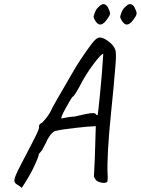

<svg xmlns="http://www.w3.org/2000/svg" viewBox="-20 -859 677 924"><path d="M457 -828Q473 -844 485.5 -837.5Q498 -831 503 -815Q511 -800 509 -790.5Q507 -781 493 -763Q459 -717 434 -767Q429 -777 431 -782Q440 -813 451 -822ZM585 -828Q601 -844 613.5 -837.5Q626 -831 631 -815Q639 -800 637 -790.5Q635 -781 621 -763Q587 -717 562 -767Q557 -777 559 -782Q568 -813 579 -822ZM448 -305H450Q452 -311 462 -414Q470 -491 477 -600Q467 -600 429.5 -550Q392 -500 363 -443Q336 -394 330 -394Q323 -387 297 -340Q271 -293 276 -289Q313 -297 338 -298Q398 -312 415 -314Q432 -316 439 -312Q444 -305 448 -305ZM515 -322Q493 -106 498 -15Q499 -8 498 3Q497 14 497 15Q488 25 464 19Q440 13 437 -1Q432 -5 432 -9.5Q432 -14 436 -90L441 -252L428 -251Q408 -251 339 -243Q270 -235 253 -230Q232 -230 208 -187Q202 -172 192.5 -155.5Q183 -139 183 -137L167 -118Q167 -107 146 -62Q127 -19 85 45L69 33Q53 25 50 15.5Q47 6 55.5 -14.5Q64 -35 82.5 -70.5Q101 -106 134.5 -170.5Q168 -235 168 -245Q164 -260 183 -269Q206 -292 221 -318Q233 -346 326 -504Q363 -570 421 -648Q444 -679 461 -678.5Q478 -678 502 -660Q533 -637 537 -610Q538 -604 538 -593Q538 -582 537.5 -571Q537 -560 535.5 -543Q534 -526 533 -513.5Q532 -501 530 -480Q528 -459 527 -443Q526 -427 515 -322Z"/></svg>

Font: Caveat
Style: Regular
Weight: 400
Designer: Pablo Impallari
Foundry: Creative Lab NY
Version: Version 1.096; ttfautohint (v1.3)